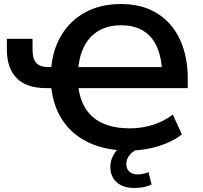

<svg xmlns="http://www.w3.org/2000/svg" viewBox="-20 -735 1002 950"><path d="M618 10Q502 10 418 -30Q334 -70 286.5 -144.5Q239 -219 232 -322L261 -299H208Q111 -299 62.5 -348.5Q14 -398 14 -489V-543H141V-491Q141 -443 160 -423Q179 -403 221 -403H249L232 -379Q237 -480 280.5 -555.5Q324 -631 400 -673Q476 -715 578 -715Q685 -715 758.5 -668.5Q832 -622 870.5 -539Q909 -456 909 -346V-299H336L366 -323Q374 -214 438 -157Q502 -100 623 -100Q680 -100 734.5 -116.5Q789 -133 835 -168L880 -70Q831 -32 761.5 -11Q692 10 618 10ZM579 -610Q485 -610 429.5 -552.5Q374 -495 366 -385L340 -403H812L783 -352Q783 -480 731.5 -545Q680 -610 579 -610ZM644 195Q589 195 557.5 167Q526 139 526 91Q526 49 554 13Q582 -23 628 -42L665 0Q649 7 635 18.5Q621 30 613 45Q605 60 605 77Q605 102 621 115Q637 128 661 128Q675 128 688 125Q701 122 715 117L730 178Q711 187 690.5 191Q670 195 644 195Z"/></svg>

Font: Nunito Sans 12pt ExtraLight
Style: Regular
Weight: 200
Designer: Vernon Adams
Foundry: Vernon Adams
Version: Version 3.101;gftools[0.9.27]